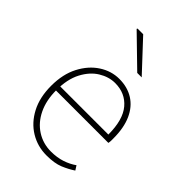

<svg xmlns="http://www.w3.org/2000/svg" viewBox="-217 -810 912 912"><g transform="rotate(45 239.0 -354.0)"><path d="M272 12Q212 12 162.5 -18Q113 -48 83.5 -104Q54 -160 54 -238Q54 -316 83.5 -372.5Q113 -429 160 -459.5Q207 -490 260 -490Q315 -490 355.5 -464.5Q396 -439 418 -390Q440 -341 440 -270Q440 -263 440 -255Q440 -247 438 -238H70V-266H410Q410 -365 369 -413.5Q328 -462 260 -462Q218 -462 178 -437.5Q138 -413 112 -363.5Q86 -314 86 -240Q86 -172 110.5 -121.5Q135 -71 178 -43.5Q221 -16 274 -16Q315 -16 348 -27Q381 -38 406 -56L420 -34Q393 -16 359.5 -2Q326 12 272 12ZM300 -570 150 -716 152 -720H190L330 -570Z"/></g></svg>

Font: Source Sans 3 VF
Style: Regular
Weight: 200
Designer: Paul D. Hunt
Foundry: Adobe
Version: Version 3.046;hotconv 1.0.118;makeotfexe 2.5.65603